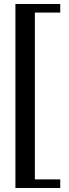

<svg xmlns="http://www.w3.org/2000/svg" viewBox="-20 -767 344 960"><path d="M57.1 172.9V-747.1H281.2V-704.1H154.3V129.9H281.2V172.9Z"/></svg>

Font: Elstob 10pt SemiBold
Style: Regular
Weight: 600
Designer: Peter S. Baker
Version: Version 1.015